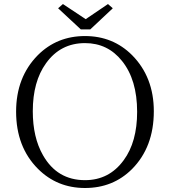

<svg xmlns="http://www.w3.org/2000/svg" viewBox="-20 -919 841 955"><path d="M402.8 -739.7Q542 -739.7 637.2 -644.5Q745.1 -535.2 745.1 -365.7Q745.1 -187 636.2 -77.6Q542 16.1 402.8 16.1Q264.2 16.1 168.9 -79.1Q60.1 -188 60.1 -363.8Q60.1 -535.2 168 -644.5Q263.2 -739.7 402.8 -739.7ZM402.8 -704.6Q280.8 -704.6 209 -604.5Q143.1 -513.2 143.1 -365.7Q143.1 -235.4 193.8 -147Q264.2 -22.9 402.8 -22.9Q522.9 -22.9 595.2 -122.1Q662.1 -212.9 662.1 -362.8Q662.1 -522.5 586.9 -615.7Q516.1 -704.6 402.8 -704.6ZM293 -898.9 406.2 -823.7 517.1 -898.9 541 -877.9 429.2 -772.9H381.8L269 -877.9Z"/></svg>

Font: I.MingCP
Style: Regular
Weight: 400
Designer: I.Font Project
Version: Version 8.000; Sep 06, 2022